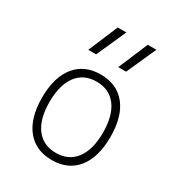

<svg xmlns="http://www.w3.org/2000/svg" viewBox="-189 -915 965 1045"><g transform="rotate(30 293.0 -392.5)"><path d="M293 9.8Q191.4 9.8 134.8 -60.5Q78.1 -130.9 78.1 -258.8Q78.1 -387.2 134.8 -457.3Q191.4 -527.3 293 -527.3Q395 -527.3 451.4 -457.3Q507.8 -387.2 507.8 -258.8Q507.8 -130.9 451.4 -60.5Q395 9.8 293 9.8ZM293 -35.2Q373 -35.2 417 -93.5Q460.9 -151.9 460.9 -258.8Q460.9 -365.7 417 -424.1Q373 -482.4 293 -482.4Q212.9 -482.4 168.9 -424.1Q125 -365.7 125 -258.8Q125 -151.9 168.9 -93.5Q212.9 -35.2 293 -35.2ZM166 -609.4 244.1 -794.9H298.3L215.3 -609.4ZM354.5 -609.4 432.6 -794.9H486.8L403.8 -609.4Z"/></g></svg>

Font: Cascadia Mono ExtraLight
Style: Regular
Weight: 200
Monospace: yes
Designer: Aaron Bell
Foundry: Saja Typeworks
Version: Version 2404.023; ttfautohint (v1.8.4)